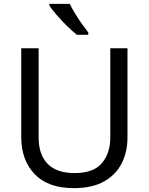

<svg xmlns="http://www.w3.org/2000/svg" viewBox="-20 -1015 771 994"><path d="M640 -303Q640 -229 610 -169.5Q580 -110 518.5 -75.5Q457 -41 362 -41Q229 -41 159.5 -113.5Q90 -186 90 -305V-765H180V-302Q180 -215 226.5 -167Q273 -119 367 -119Q464 -119 507.5 -170.5Q551 -222 551 -303V-765H640ZM341 -995Q352 -973 368.5 -945.5Q385 -918 403.5 -892Q422 -866 437 -847V-835H378Q355 -853 326 -881.5Q297 -910 272.5 -938.5Q248 -967 236 -985V-995Z"/></svg>

Font: Noto Sans Tamil UI
Style: Regular
Weight: 400
Designer: Jelle Bosma - Monotype Design Team
Foundry: Monotype Imaging Inc.
Version: Version 2.004; ttfautohint (v1.8.4.7-5d5b)